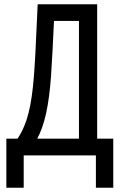

<svg xmlns="http://www.w3.org/2000/svg" viewBox="-20 -734 570 907"><path d="M10 153H92V0H433V153H515V-79H439V-714H158C148 -484 145 -439 140 -372C129 -235 110 -150 63 -79H10ZM221 -374C226 -448 231 -541 235 -635H353V-79H156C192 -147 211 -237 221 -374Z"/></svg>

Font: Noto Sans Mono Condensed
Style: Regular
Weight: 400
Width: 3
Designer: Monotype Design Team
Foundry: Monotype Imaging Inc.
Version: Version 2.014